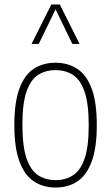

<svg xmlns="http://www.w3.org/2000/svg" viewBox="-20 -828 496 857"><path d="M228 9Q173 9 131.5 -18.2Q90 -45.5 67 -106.8Q44 -168 44 -270Q44 -372 66.8 -433Q89.5 -494 130.8 -521Q172 -548 228 -548Q283 -548 324.5 -521Q366 -494 389 -433Q412 -372 412 -270Q412 -168 389.2 -106.8Q366.5 -45.5 325.2 -18.2Q284 9 228 9ZM228 -24Q273 -24 306.2 -45.8Q339.5 -67.5 357.8 -120.8Q376 -174 376 -268Q376 -364 357.8 -417.8Q339.5 -471.5 306.2 -493.2Q273 -515 228 -515Q183 -515 149.8 -493.5Q116.5 -472 98.2 -419Q80 -366 80 -272Q80 -176 98.2 -122Q116.5 -68 149.8 -46Q183 -24 228 -24ZM121 -632 209 -808H247L335 -632H303L228 -786.5L153 -632Z"/></svg>

Font: Encode Sans Cnd Th
Style: Regular
Weight: 100
Width: 3
Designer: Multiple Designers
Foundry: Impallari Type
Version: Version 3.002; ttfautohint (v1.8.3) -l 8 -r 50 -G 200 -x 14 